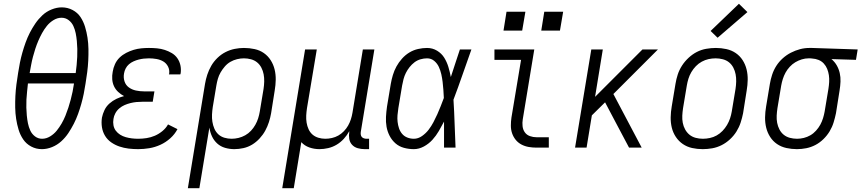

<svg xmlns="http://www.w3.org/2000/svg" viewBox="-20 -782 4563 1017"><path d="M202 8Q171 8 145 -6Q119 -20 103 -43.5Q87 -67 78.5 -95Q70 -123 65.5 -152.5Q61 -182 60.5 -212.5Q60 -243 61.5 -273.5Q63 -304 67 -335Q71 -366 76 -396Q80 -423 85.5 -450Q91 -477 98.5 -503.5Q106 -530 115.5 -556.5Q125 -583 138 -608.5Q151 -634 167.5 -658Q184 -682 205 -701.5Q226 -721 253.5 -732Q281 -743 307 -743Q338 -743 364.5 -729Q391 -715 406.5 -691.5Q422 -668 430.5 -640Q439 -612 443.5 -582.5Q448 -553 448.5 -522.5Q449 -492 447.5 -461.5Q446 -431 442 -400Q438 -369 433 -339Q429 -312 423.5 -285Q418 -258 410.5 -231.5Q403 -205 393.5 -178.5Q384 -152 371 -126.5Q358 -101 342 -77Q326 -53 304.5 -33.5Q283 -14 256 -3Q229 8 202 8ZM137 -395H381Q384 -417 386 -438Q388 -459 389 -480.5Q390 -502 389.5 -523Q389 -544 387 -565Q385 -586 381 -606Q377 -626 368.5 -644.5Q360 -663 343.5 -675.5Q327 -688 306 -688Q284 -688 263.5 -675.5Q243 -663 228.5 -645Q214 -627 203 -607Q192 -587 183 -566Q174 -545 167 -523.5Q160 -502 154.5 -481Q149 -460 145 -438.5Q141 -417 137 -395ZM203 -47Q225 -47 245.5 -59.5Q266 -72 280.5 -90Q295 -108 306.5 -128Q318 -148 326.5 -169Q335 -190 342 -211.5Q349 -233 354.5 -254Q360 -275 364.5 -296.5Q369 -318 372 -340H128Q126 -318 123.5 -297Q121 -276 120 -254.5Q119 -233 119.5 -212Q120 -191 122 -170Q124 -149 128 -129Q132 -109 140.5 -90.5Q149 -72 165.5 -59.5Q182 -47 203 -47Z M712 8Q686 8 661 5Q636 2 612.5 -6Q589 -14 569 -28Q549 -42 536.5 -62.5Q524 -83 520 -108Q516 -133 520 -159Q524 -179 533.5 -199Q543 -219 560 -234Q577 -249 597 -258.5Q617 -268 637 -273Q620 -282 606 -295Q592 -308 584 -325Q576 -342 574.5 -362Q573 -382 577 -402Q580 -422 589 -442Q598 -462 613.5 -477Q629 -492 648.5 -502Q668 -512 688 -518Q708 -524 728.5 -526Q749 -528 769 -528Q791 -528 812 -526Q833 -524 853 -517.5Q873 -511 890.5 -500.5Q908 -490 919.5 -473.5Q931 -457 935.5 -436.5Q940 -416 937 -394Q936 -393 936 -391Q936 -389 935 -388H875Q875 -389 875 -390Q875 -391 876 -391Q879 -412 870 -429.5Q861 -447 845 -456.5Q829 -466 809 -469.5Q789 -473 769 -473Q755 -473 741.5 -471.5Q728 -470 714.5 -466.5Q701 -463 687.5 -457Q674 -451 663 -441.5Q652 -432 645.5 -419Q639 -406 637 -393Q633 -371 639.5 -351Q646 -331 662.5 -319Q679 -307 700 -302.5Q721 -298 743 -298H798L789 -243H734Q718 -243 702.5 -241.5Q687 -240 671 -236Q655 -232 640 -225.5Q625 -219 612 -208Q599 -197 591 -182Q583 -167 581 -152Q578 -135 581 -118.5Q584 -102 593.5 -89.5Q603 -77 616.5 -68.5Q630 -60 646 -55.5Q662 -51 678.5 -49Q695 -47 712 -47Q734 -47 756.5 -50.5Q779 -54 800 -63Q821 -72 840 -87.5Q859 -103 870 -123L920 -98Q906 -71 882 -49.5Q858 -28 829.5 -15Q801 -2 771 3Q741 8 712 8Z M975 215 1066 -338Q1070 -362 1078 -386.5Q1086 -411 1099 -433.5Q1112 -456 1131.5 -475Q1151 -494 1174.5 -506Q1198 -518 1223 -523Q1248 -528 1272 -528Q1301 -528 1328.5 -522Q1356 -516 1377.5 -501Q1399 -486 1413.5 -463.5Q1428 -441 1434.5 -414.5Q1441 -388 1440.5 -359.5Q1440 -331 1435 -302L1416 -182Q1412 -159 1404.5 -135.5Q1397 -112 1385 -90Q1373 -68 1355 -48.5Q1337 -29 1315.5 -16Q1294 -3 1269.5 2.5Q1245 8 1221 8Q1196 8 1172 1Q1148 -6 1130.5 -22Q1113 -38 1103 -59.5Q1093 -81 1089 -106L1036 215ZM1207 -47Q1225 -47 1243.5 -51.5Q1262 -56 1279 -65.5Q1296 -75 1309.5 -89.5Q1323 -104 1332.5 -121Q1342 -138 1347.5 -155.5Q1353 -173 1356 -191L1376 -311Q1379 -331 1379.5 -350.5Q1380 -370 1376.5 -388.5Q1373 -407 1364.5 -423.5Q1356 -440 1342 -451.5Q1328 -463 1309.5 -468Q1291 -473 1272 -473Q1254 -473 1235.5 -468.5Q1217 -464 1200.5 -454.5Q1184 -445 1171 -430Q1158 -415 1148.5 -398.5Q1139 -382 1134 -364.5Q1129 -347 1126 -329L1107 -215Q1104 -195 1103 -175.5Q1102 -156 1105 -137Q1108 -118 1115.5 -100.5Q1123 -83 1136.5 -70.5Q1150 -58 1168.5 -52.5Q1187 -47 1207 -47Z M1475 215 1596 -520H1658L1606 -209Q1603 -189 1602 -170Q1601 -151 1604 -132.5Q1607 -114 1614.5 -97.5Q1622 -81 1635 -69.5Q1648 -58 1666 -52.5Q1684 -47 1703 -47Q1720 -47 1738 -51Q1756 -55 1772 -64Q1788 -73 1801.5 -87Q1815 -101 1824 -117Q1833 -133 1838.5 -150Q1844 -167 1847 -185L1902 -520H1963L1891 -83Q1890 -76 1891 -69Q1892 -62 1896 -57Q1900 -52 1907 -49.5Q1914 -47 1921 -47H1935V8H1912Q1893 8 1875 3Q1857 -2 1845 -15Q1833 -28 1830 -46Q1827 -64 1830 -83V-87Q1818 -65 1801 -46.5Q1784 -28 1763 -15.5Q1742 -3 1718.5 2.5Q1695 8 1672 8Q1644 8 1618.5 -1Q1593 -10 1576 -29L1536 215Z M2172 8Q2145 8 2119.5 1Q2094 -6 2075 -22.5Q2056 -39 2044 -62Q2032 -85 2027.5 -110.5Q2023 -136 2024.5 -163Q2026 -190 2030 -218L2050 -338Q2054 -361 2061 -384.5Q2068 -408 2080 -430Q2092 -452 2109.5 -471.5Q2127 -491 2148.5 -504Q2170 -517 2194.5 -522.5Q2219 -528 2242 -528Q2271 -528 2295 -513.5Q2319 -499 2333 -476.5Q2347 -454 2355 -427.5Q2363 -401 2368 -374Q2380 -411 2392 -447.5Q2404 -484 2416 -520H2477Q2453 -453 2430 -386.5Q2407 -320 2382 -254Q2386 -191 2388 -127Q2390 -63 2393 0H2332Q2332 -34 2332 -68.5Q2332 -103 2332 -138Q2319 -113 2304.5 -88Q2290 -63 2270.5 -41.5Q2251 -20 2225 -6Q2199 8 2172 8ZM2172 -47Q2195 -47 2215.5 -61.5Q2236 -76 2250.5 -95Q2265 -114 2276 -135Q2287 -156 2296.5 -177Q2306 -198 2314.5 -220Q2323 -242 2331 -263Q2330 -285 2328.5 -306Q2327 -327 2324.5 -348Q2322 -369 2317.5 -389Q2313 -409 2304.5 -427.5Q2296 -446 2280 -459.5Q2264 -473 2242 -473Q2225 -473 2207.5 -468Q2190 -463 2175.5 -452Q2161 -441 2149.5 -426.5Q2138 -412 2130 -396Q2122 -380 2117.5 -363Q2113 -346 2110 -329L2090 -209Q2087 -190 2085.5 -172Q2084 -154 2086 -136.5Q2088 -119 2093.5 -102.5Q2099 -86 2110 -73Q2121 -60 2137.5 -53.5Q2154 -47 2172 -47Z M2822 0Q2801 0 2780.5 -3.5Q2760 -7 2742 -16.5Q2724 -26 2711.5 -41.5Q2699 -57 2692.5 -76Q2686 -95 2686 -116.5Q2686 -138 2689 -159L2740 -465H2599V-520H2810L2749 -150Q2746 -132 2748 -113.5Q2750 -95 2760 -81Q2770 -67 2787 -61Q2804 -55 2822 -55H2887V0ZM2946 -620H2847L2863 -720H2963ZM2647 -620 2663 -720H2763L2746 -620Z M3026 0 3112 -520H3173L3132 -269L3383 -520H3465L3229 -284L3379 0H3312L3241 -134L3185 -240L3115 -171L3087 0Z M3702 8Q3673 8 3646 2Q3619 -4 3597 -19Q3575 -34 3560 -56.5Q3545 -79 3538.5 -105.5Q3532 -132 3532.5 -160.5Q3533 -189 3538 -218L3558 -338Q3562 -363 3570 -387.5Q3578 -412 3592.5 -434.5Q3607 -457 3627.5 -476Q3648 -495 3671.5 -507Q3695 -519 3721 -523.5Q3747 -528 3772 -528Q3800 -528 3827.5 -522Q3855 -516 3877 -501Q3899 -486 3913.5 -463.5Q3928 -441 3934.5 -414.5Q3941 -388 3940.5 -359.5Q3940 -331 3935 -302L3916 -182Q3911 -157 3903 -132.5Q3895 -108 3881 -85.5Q3867 -63 3846.5 -44Q3826 -25 3802 -13Q3778 -1 3752.5 3.5Q3727 8 3702 8ZM3703 -47Q3721 -47 3740 -51Q3759 -55 3776 -64.5Q3793 -74 3807 -88.5Q3821 -103 3831 -120Q3841 -137 3847 -155Q3853 -173 3856 -191L3876 -311Q3879 -331 3879.5 -350.5Q3880 -370 3876.5 -388.5Q3873 -407 3864.5 -423.5Q3856 -440 3842 -451.5Q3828 -463 3809 -468Q3790 -473 3771 -473Q3752 -473 3733.5 -469Q3715 -465 3697.5 -455.5Q3680 -446 3666 -431.5Q3652 -417 3642 -400Q3632 -383 3626.5 -365Q3621 -347 3618 -329L3598 -209Q3595 -189 3594 -169.5Q3593 -150 3596.5 -131.5Q3600 -113 3609 -96.5Q3618 -80 3632 -68.5Q3646 -57 3664.5 -52Q3683 -47 3703 -47ZM3781 -582 3744 -618 3894 -762 3939 -718Z M4201 8Q4173 8 4145.5 2Q4118 -4 4096 -19Q4074 -34 4059.5 -56.5Q4045 -79 4038.5 -105.5Q4032 -132 4032.5 -160.5Q4033 -189 4038 -218L4058 -338Q4062 -362 4070 -386.5Q4078 -411 4092 -433Q4106 -455 4126 -473Q4146 -491 4169.5 -503Q4193 -515 4217.5 -521.5Q4242 -528 4267 -528Q4270 -528 4274 -528Q4278 -528 4281 -528L4523 -520L4514 -465L4384 -469Q4401 -455 4412 -436Q4423 -417 4428 -395Q4433 -373 4432 -349.5Q4431 -326 4427 -302L4408 -182Q4403 -158 4395.5 -133.5Q4388 -109 4374.5 -86.5Q4361 -64 4341.5 -45Q4322 -26 4299 -14Q4276 -2 4251 3Q4226 8 4201 8ZM4202 -47Q4220 -47 4238 -51.5Q4256 -56 4272.5 -65.5Q4289 -75 4302.5 -90Q4316 -105 4325 -121.5Q4334 -138 4339.5 -156Q4345 -174 4348 -191L4368 -311Q4371 -330 4372 -348Q4373 -366 4370.5 -383.5Q4368 -401 4361.5 -417Q4355 -433 4343.5 -445.5Q4332 -458 4316 -464.5Q4300 -471 4282 -472L4272 -473Q4270 -473 4267.5 -473Q4265 -473 4263 -473Q4245 -473 4227 -467.5Q4209 -462 4193 -452.5Q4177 -443 4163.5 -428.5Q4150 -414 4141 -397.5Q4132 -381 4126.5 -363.5Q4121 -346 4118 -329L4098 -209Q4095 -189 4094 -169.5Q4093 -150 4096.5 -131.5Q4100 -113 4108.5 -96.5Q4117 -80 4131 -68.5Q4145 -57 4163.5 -52Q4182 -47 4202 -47Z"/></svg>

Font: Iosevka SS04 Light
Style: Italic
Weight: 300
Italic angle: -9°
Monospace: yes
Designer: Belleve Invis
Foundry: Belleve Invis
Version: Version 19.0.0; ttfautohint (v1.8.4)